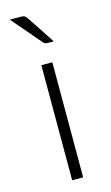

<svg xmlns="http://www.w3.org/2000/svg" viewBox="-113 -759 464 802"><g transform="rotate(-15 119.0 -358.0)"><path d="M142.5 -497.5V0H95V-497.5ZM63 -715.5Q75 -715.5 81 -712Q87 -708.5 92.5 -699.5L171 -580.5H144Q138 -580.5 133.8 -582.2Q129.5 -584 125.5 -589L17 -715.5Z"/></g></svg>

Font: o
Style: Regular
Weight: 300
Designer: Lukasz Dziedzic
Foundry: Lukasz Dziedzic
Version: Version 1.104; Western+Polish opensource; ttfautohint (v1.8.